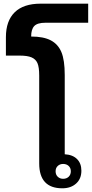

<svg xmlns="http://www.w3.org/2000/svg" viewBox="-20 -1018 504 1047"><path d="M193.8 -606Q193.8 -651.9 184.3 -673.6Q174.8 -695.3 152.1 -705.1Q129.4 -714.8 87.9 -714.8H12.2V-814.9Q12.2 -904.3 60.3 -951.2Q108.4 -998 201.2 -998H460.9V-894H228Q184.1 -894 167 -876.2Q149.9 -858.4 149.9 -818.8Q217.3 -818.8 257.1 -797.9Q296.9 -776.9 314.9 -733.6Q333 -690.4 333 -608.9V-176.8Q376.5 -174.3 400.1 -150.6Q423.8 -127 423.8 -86.9Q423.8 -43 395 -17.1Q366.2 8.8 319.8 8.8Q193.8 8.8 193.8 -127ZM366.2 -84Q366.2 -102.1 354.5 -113Q342.8 -124 324.2 -124Q306.6 -124 294.9 -113Q283.2 -102.1 283.2 -84Q283.2 -65.4 294.9 -54.2Q306.6 -43 324.2 -43Q342.8 -43 354.5 -54.2Q366.2 -65.4 366.2 -84Z"/></svg>

Font: Droid Sans Thai
Style: Bold
Weight: 700
Designer: Steve Matteson
Foundry: Ascender Corporation
Version: Version 1.00